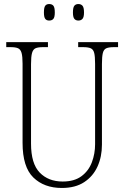

<svg xmlns="http://www.w3.org/2000/svg" viewBox="-20 -923 618 953"><path d="M287 10Q199 10 145.5 -42Q92 -94 92 -214V-607Q92 -643 87 -660.5Q82 -678 69.5 -683.5Q57 -689 33 -689H11V-714H218V-689H193Q169 -689 156.5 -683.5Q144 -678 139 -660Q134 -642 134 -605V-210Q134 -111 177 -66.5Q220 -22 291 -22Q349 -22 384.5 -48.5Q420 -75 436 -117.5Q452 -160 452 -207V-606Q452 -643 447.5 -660.5Q443 -678 430 -683.5Q417 -689 393 -689H368V-714H566V-689H545Q521 -689 508 -683.5Q495 -678 490.5 -660Q486 -642 486 -605V-205Q486 -145 464 -96.5Q442 -48 398 -19Q354 10 287 10ZM369 -821Q356 -821 349 -829.5Q342 -838 342 -861Q342 -886 349 -894.5Q356 -903 369 -903Q382 -903 389.5 -894.5Q397 -886 397 -861Q397 -838 389.5 -829.5Q382 -821 369 -821ZM224 -821Q211 -821 204.5 -829.5Q198 -838 198 -861Q198 -886 204.5 -894.5Q211 -903 224 -903Q238 -903 245 -894.5Q252 -886 252 -861Q252 -838 245 -829.5Q238 -821 224 -821Z"/></svg>

Font: Noto Serif Ethiopic Condensed ExtraLight
Style: Regular
Weight: 200
Width: 3
Designer: Monotype Design Team
Foundry: Monotype Imaging Inc.
Version: Version 2.102; ttfautohint (v1.8.4.7-5d5b)